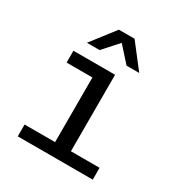

<svg xmlns="http://www.w3.org/2000/svg" viewBox="-173 -871 946 998"><g transform="rotate(30 300.0 -371.5)"><path d="M457 -601H381L300 -691L219 -601H143L253 -743H347ZM353 -71H525V0H75V-71H258V-459H103V-530H353Z"/></g></svg>

Font: Edlo
Style: Regular
Weight: 400
Monospace: yes
Version: Version 0.01